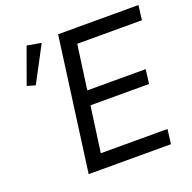

<svg xmlns="http://www.w3.org/2000/svg" viewBox="-130 -873 1004 1004"><g transform="rotate(-20 371.5 -371.5)"><path d="M654 0 664 -81H293L328 -335H654L664 -414H339L373 -661H733L743 -742H296L196 0ZM95 -531 200 -729 121 -743 49 -544Z"/></g></svg>

Font: Cheyenne Sans
Style: Italic
Weight: 400
Italic angle: -8.13011°
Designer: The Public Sans project authors (U.S. Web Design System), Libre Franklin designed by Pablo Impallari and Rodrigo Fuenzal
Foundry: The Cheyenne Sans Project Authors
Version: Version 2.007